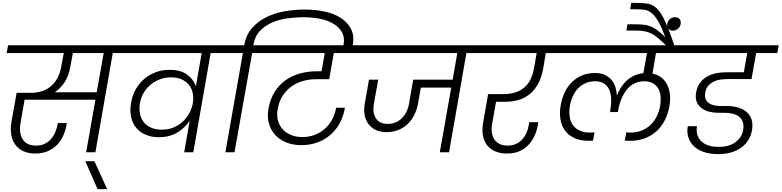

<svg xmlns="http://www.w3.org/2000/svg" viewBox="-20 -1053 5406 1328"><path d="M466 -588Q454 -524 425 -481.5Q396 -439 359 -415H649L697 -686H484ZM36 -740H911L901 -686H760L640 0H576L640 -363H150L122 -203Q110 -134 136.5 -90Q163 -46 231 -46Q263 -46 288.5 -58Q314 -70 332.5 -91Q351 -112 363 -140.5Q375 -169 380 -202H442Q436 -157 419 -118Q402 -79 374.5 -51Q347 -23 309.5 -7Q272 9 225 9Q177 9 142 -7Q107 -23 86 -52Q65 -81 58 -121Q51 -161 59 -209L95 -411H193Q281 -411 334.5 -459Q388 -507 403 -588L421 -686H26Z M570 62H633L721 255H655Z M1099 -156Q1147 -156 1184.5 -173Q1222 -190 1248.5 -216Q1275 -242 1291 -273.5Q1307 -305 1313 -335Q1319 -368 1314.5 -400.5Q1310 -433 1292 -459Q1274 -485 1242 -501.5Q1210 -518 1162 -518Q1124 -518 1089 -505.5Q1054 -493 1025 -470Q996 -447 975.5 -414Q955 -381 948 -339Q941 -296 949 -262Q957 -228 977.5 -204.5Q998 -181 1029 -168.5Q1060 -156 1099 -156ZM1437 -686 1317 0H1254L1292 -218Q1260 -169 1206.5 -136.5Q1153 -104 1079 -104Q1029 -104 989 -120.5Q949 -137 923 -168Q897 -199 887 -243.5Q877 -288 887 -344Q896 -396 920.5 -438Q945 -480 980 -509Q1015 -538 1059 -554Q1103 -570 1152 -570Q1229 -570 1273.5 -537.5Q1318 -505 1335 -457L1375 -686H843L853 -740H1587L1577 -686Z M1602 0H1539L1660 -686H1519L1529 -740H1669Q1681 -810 1722 -857.5Q1763 -905 1821.5 -934Q1880 -963 1949.5 -975Q2019 -987 2089 -987Q2159 -987 2223.5 -973.5Q2288 -960 2335.5 -930Q2383 -900 2407.5 -853.5Q2432 -807 2420 -741L2417 -724H2354L2356 -740Q2366 -797 2343 -834Q2320 -871 2278 -893.5Q2236 -916 2183 -925Q2130 -934 2079 -934Q2028 -934 1971 -926.5Q1914 -919 1864 -898Q1814 -877 1778 -839Q1742 -801 1732 -740H1874L1864 -686H1724Z M1812 -740H2522L2512 -686H2289L2257 -505H2166Q2118 -505 2074.5 -492.5Q2031 -480 1995.5 -454.5Q1960 -429 1935 -390.5Q1910 -352 1901 -300Q1893 -257 1902 -221.5Q1911 -186 1934 -160Q1957 -134 1992.5 -119.5Q2028 -105 2072 -105Q2117 -105 2156.5 -120Q2196 -135 2226.5 -162Q2257 -189 2277 -226Q2297 -263 2305 -308H2366Q2356 -250 2330.5 -202.5Q2305 -155 2266 -121Q2227 -87 2176 -68Q2125 -49 2065 -49Q2007 -49 1960.5 -67.5Q1914 -86 1883.5 -119.5Q1853 -153 1840 -199.5Q1827 -246 1837 -302Q1849 -368 1879 -416.5Q1909 -465 1953.5 -497Q1998 -529 2053.5 -544.5Q2109 -560 2172 -560H2204L2226 -686H1803Z M2463 -740H3356L3346 -686H3206L3086 0H3022L3101 -447H2891L2871 -335Q2863 -292 2844.5 -256Q2826 -220 2798 -193.5Q2770 -167 2733 -153Q2696 -139 2652 -139Q2611 -139 2579.5 -154Q2548 -169 2528.5 -195Q2509 -221 2502 -257Q2495 -293 2503 -336L2532 -502H2596L2566 -335Q2555 -273 2580 -234.5Q2605 -196 2661 -196Q2719 -196 2758.5 -234.5Q2798 -273 2809 -335L2838 -502H3111L3143 -686H2453Z M3299 -740H3893L3884 -686H3755L3737 -579Q3717 -467 3651 -408Q3585 -349 3473 -349H3411L3385 -203Q3378 -169 3381.5 -140Q3385 -111 3398.5 -90Q3412 -69 3435 -57.5Q3458 -46 3491 -46Q3551 -46 3589 -85.5Q3627 -125 3638 -191L3641 -208H3703Q3702 -203 3701.5 -199Q3701 -195 3701 -192Q3685 -100 3630 -45.5Q3575 9 3487 9Q3439 9 3403.5 -7Q3368 -23 3347 -51.5Q3326 -80 3319.5 -119.5Q3313 -159 3322 -206L3356 -402H3463Q3550 -402 3603.5 -445.5Q3657 -489 3673 -579L3692 -686H3289Z M4338 -79Q4330 -79 4320 -79.5Q4310 -80 4301 -81L4312 -138Q4319 -137 4326 -136.5Q4333 -136 4341 -136Q4383 -136 4418 -150Q4453 -164 4479 -188.5Q4505 -213 4522 -247Q4539 -281 4546 -321Q4552 -356 4549 -387Q4546 -418 4532.5 -441Q4519 -464 4495.5 -477.5Q4472 -491 4437 -491Q4364 -491 4318 -436Q4272 -381 4256 -291L4254 -278H4200L4201 -291Q4209 -335 4207 -372Q4205 -409 4192.5 -435.5Q4180 -462 4156 -476.5Q4132 -491 4096 -491Q4060 -491 4030.5 -478Q4001 -465 3979 -442.5Q3957 -420 3942.5 -388.5Q3928 -357 3922 -321Q3915 -281 3920 -247Q3925 -213 3942 -188.5Q3959 -164 3989 -150Q4019 -136 4063 -136Q4070 -136 4077 -136.5Q4084 -137 4092 -138L4082 -81Q4073 -80 4066.5 -79.5Q4060 -79 4052 -79Q3994 -79 3953 -98Q3912 -117 3888 -150Q3864 -183 3856.5 -228Q3849 -273 3858 -324Q3876 -429 3939.5 -488.5Q4003 -548 4096 -548Q4137 -548 4165.5 -534Q4194 -520 4211.5 -498Q4229 -476 4237 -449Q4245 -422 4246 -395H4248Q4258 -420 4274 -446Q4290 -472 4312 -493Q4334 -514 4363.5 -528.5Q4393 -543 4430 -547L4455 -686H3819L3829 -740H4788L4778 -686H4517L4493 -544Q4528 -537 4553.5 -517.5Q4579 -498 4594 -468.5Q4609 -439 4613.5 -401Q4618 -363 4610 -319Q4601 -267 4579 -223Q4557 -179 4522.5 -147Q4488 -115 4441.5 -97Q4395 -79 4338 -79Z M4589 -737Q4551 -774 4524 -795.5Q4497 -817 4472 -827Q4447 -837 4419 -839.5Q4391 -842 4351 -842H4312L4320 -885H4358Q4395 -885 4422.5 -883Q4450 -881 4474.5 -872.5Q4499 -864 4524 -846Q4549 -828 4582 -795Q4556 -865 4533.5 -904Q4511 -943 4488 -962Q4465 -981 4439 -985Q4413 -989 4379 -989H4339L4346 -1033H4385Q4432 -1033 4465 -1026.5Q4498 -1020 4526 -991.5Q4554 -963 4581.5 -903Q4609 -843 4645 -737H4589Z M4634 -841Q4614 -841 4603 -854.5Q4592 -868 4595 -888Q4598 -908 4613.5 -921Q4629 -934 4649 -934Q4670 -934 4680.5 -921Q4691 -908 4688 -888Q4685 -868 4669.5 -854.5Q4654 -841 4634 -841Z M4731 -740H5366L5356 -686H5210L5178 -506H5010Q4987 -506 4962 -502.5Q4937 -499 4916 -488.5Q4895 -478 4879 -460Q4863 -442 4858 -413Q4853 -387 4860 -369.5Q4867 -352 4881.5 -341Q4896 -330 4917 -325Q4938 -320 4961 -320H5006Q5045 -320 5080 -311Q5115 -302 5140.5 -281.5Q5166 -261 5177.5 -229Q5189 -197 5181 -151Q5175 -116 5157 -86Q5139 -56 5109.5 -34Q5080 -12 5039.5 0.5Q4999 13 4947 13Q4891 13 4848.5 -1.5Q4806 -16 4779 -42Q4752 -68 4741 -103.5Q4730 -139 4737 -180H4801Q4796 -150 4802.5 -124Q4809 -98 4827.5 -78.5Q4846 -59 4877 -48Q4908 -37 4952 -37Q5024 -37 5068 -70.5Q5112 -104 5120 -153Q5126 -188 5117 -211.5Q5108 -235 5088.5 -248.5Q5069 -262 5042.5 -267.5Q5016 -273 4987 -273H4946Q4915 -273 4885 -280.5Q4855 -288 4832.5 -305Q4810 -322 4799 -349Q4788 -376 4795 -415Q4802 -454 4822 -480.5Q4842 -507 4870 -523Q4898 -539 4931.5 -546Q4965 -553 4998 -553H5125L5148 -686H4722Z"/></svg>

Font: SVN-Poppins Light
Style: Italic
Weight: 300
Italic angle: -10°
Designer: Ninad Kale (Devanagari), Jonny Pinhorn (Latin)
Foundry: Indian Type Foundry
Version: Version 3.002 2017; ttfautohint (v1.8.3)